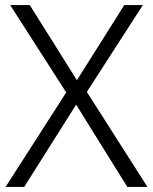

<svg xmlns="http://www.w3.org/2000/svg" viewBox="-20 -734 600 754"><path d="M559 0 321 -373 541 -714H468L282 -419L97 -714H20L240 -371L2 0H75L279 -323L480 0Z"/></svg>

Font: Noto Sans Thaana Light
Style: Regular
Weight: 300
Designer: David Williams
Foundry: Google Inc.
Version: Version 3.001